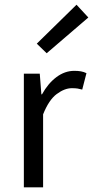

<svg xmlns="http://www.w3.org/2000/svg" viewBox="-20 -801 398 821"><path d="M82 0V-486.1H150L156.9 -397.6H159.6Q185.1 -444.1 221.1 -471.1Q257.1 -498.1 297.9 -498.1Q313.9 -498.1 326.2 -495.9Q338.5 -493.7 349.7 -488.1L331.6 -417.9Q321.2 -420.9 311.8 -422.4Q302.3 -423.9 287.2 -423.9Q256.4 -423.9 222.8 -399.1Q189.2 -374.3 164.3 -312.1V0ZM179.6 -573.3 137.3 -614.3 307.2 -780.8 357.7 -726.2Z"/></svg>

Font: Source Sans 3 Variable
Style: Regular
Weight: 200
Designer: Paul D. Hunt
Foundry: Adobe Systems Incorporated
Version: Version 3.026